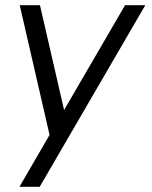

<svg xmlns="http://www.w3.org/2000/svg" viewBox="-20 -520 584 740"><path d="M55 200H133L540 -500H462L227 -96L134 -500H56L171 0Z"/></svg>

Font: Uncut Sans
Style: Italic
Weight: 400
Italic angle: -10°
Designer: Kasper Nordkvist
Foundry: Uncut Type
Version: Version 1.111;FEAKit 1.0